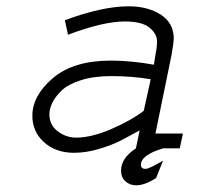

<svg xmlns="http://www.w3.org/2000/svg" viewBox="-20 -459 626 594"><path d="M484.4 38.1 462.9 91.8Q427.7 114.3 401.4 114.3Q381.8 114.3 368.2 102.1Q354.5 89.8 354.5 68.4Q354.5 30.3 400.4 0L412.1 -55.7Q373 -34.2 350.1 -22.5Q327.1 -10.7 287.1 1.5Q247.1 13.7 209 13.7Q152.3 13.7 116.2 -19Q80.1 -51.8 80.1 -100.6Q80.1 -163.1 143.6 -217.3Q207 -271.5 323.2 -271.5Q385.7 -271.5 456.1 -258.8L460.9 -289.1Q465.8 -313.5 465.8 -331.1Q465.8 -354.5 442.4 -373.5Q418.9 -392.6 366.2 -392.6Q299.8 -392.6 190.4 -351.6L180.7 -396.5Q296.9 -439.5 377.9 -439.5Q437.5 -439.5 477.5 -413.6Q517.6 -387.7 517.6 -338.9Q517.6 -330.1 510.7 -289.1L460.9 -45.9H545.9L536.1 0H484.4Q416 20.5 416 50.8Q416 63.5 429.7 63.5Q441.4 63.5 484.4 38.1ZM424.8 -116.2 446.3 -213.9Q387.7 -223.6 324.2 -223.6Q270.5 -223.6 230.5 -210.9Q190.4 -198.2 170.4 -178.7Q150.4 -159.2 141.6 -140.6Q132.8 -122.1 132.8 -105.5Q132.8 -72.3 158.7 -52.7Q184.6 -33.2 215.8 -33.2Q261.7 -33.2 322.8 -59.1Q383.8 -85 424.8 -116.2Z"/></svg>

Font: Thabit-Oblique
Style: Oblique
Weight: 500
Designer: Regenerated by Nadim Shaikli
Foundry: MAK Alagha
Version: 0.01